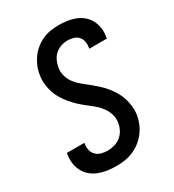

<svg xmlns="http://www.w3.org/2000/svg" viewBox="-182 -845 863 955"><g transform="rotate(-30 250.0 -367.5)"><path d="M204 8Q179 8 154 4.5Q129 1 106.5 -7.5Q84 -16 65.5 -31Q47 -46 35.5 -67Q24 -88 20.5 -113Q17 -138 21 -163Q21 -165 21.5 -167.5Q22 -170 23 -172H123Q123 -171 122.5 -169.5Q122 -168 122 -167Q119 -149 123 -131.5Q127 -114 139 -102Q151 -90 168.5 -85Q186 -80 204 -80Q223 -80 243 -85.5Q263 -91 279 -103.5Q295 -116 305 -134.5Q315 -153 318 -172Q323 -198 315.5 -222Q308 -246 294 -265Q280 -284 261.5 -299.5Q243 -315 224 -329.5Q205 -344 187.5 -360.5Q170 -377 155 -395Q140 -413 127.5 -433.5Q115 -454 107.5 -477.5Q100 -501 97.5 -526Q95 -551 100 -577Q103 -600 112.5 -622.5Q122 -645 136.5 -665Q151 -685 170.5 -700.5Q190 -716 212.5 -726Q235 -736 258.5 -739.5Q282 -743 305 -743Q330 -743 354 -739.5Q378 -736 400 -727Q422 -718 439.5 -703Q457 -688 467.5 -667.5Q478 -647 481.5 -623Q485 -599 480 -574Q480 -572 479.5 -569.5Q479 -567 479 -565H378Q379 -566 379 -567.5Q379 -569 379 -570Q382 -587 379 -604Q376 -621 365.5 -633Q355 -645 338.5 -650Q322 -655 305 -655Q286 -655 267.5 -649Q249 -643 234 -630Q219 -617 210.5 -599Q202 -581 199 -563Q194 -537 201 -513Q208 -489 222.5 -470Q237 -451 255.5 -436Q274 -421 292.5 -406Q311 -391 329 -375Q347 -359 362 -340.5Q377 -322 389.5 -301.5Q402 -281 409.5 -258Q417 -235 419.5 -209.5Q422 -184 418 -158Q414 -135 404 -112Q394 -89 378.5 -69Q363 -49 342.5 -33.5Q322 -18 299 -8.5Q276 1 252 4.5Q228 8 204 8Z"/></g></svg>

Font: Iosevka SS04 Semibold
Style: Italic
Weight: 600
Italic angle: -9°
Monospace: yes
Designer: Belleve Invis
Foundry: Belleve Invis
Version: Version 19.0.0; ttfautohint (v1.8.4)